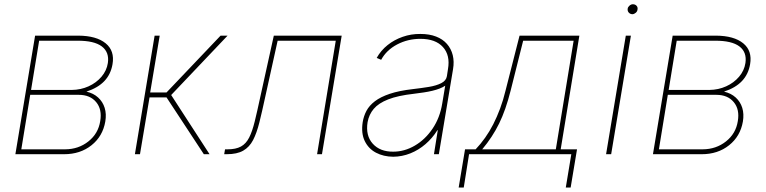

<svg xmlns="http://www.w3.org/2000/svg" viewBox="-20 -710 3526 884"><path d="M50.8 0 141.6 -545.9H340.8Q423.8 -545.4 466.3 -510.7Q508.8 -476.1 498 -414.1Q490.2 -368.2 460.7 -336.9Q431.2 -305.7 377.9 -288.1Q410.2 -280.8 431.6 -261.2Q453.1 -241.7 461.9 -213.4Q470.7 -185.1 464.8 -150.4Q453.1 -82.5 401.4 -41.3Q349.6 0 275.4 0ZM78.1 -22.5H280.3Q341.8 -22.9 387.2 -59.1Q432.6 -95.2 441.4 -152.3Q450.7 -206.1 422.9 -239.7Q395 -273.4 342.8 -273.4H119.1ZM123 -295.9H310.5Q352.1 -296.4 387.7 -312.5Q423.3 -328.6 447.3 -356.7Q471.2 -384.8 476.6 -419.9Q483.9 -469.7 448.7 -496.3Q413.6 -522.9 336.9 -522.5H160.2Z M601.1 0 691.9 -545.9H715.3L671.4 -284.2H746.6L995.6 -545.9H1027.8L768.1 -272.5L944.8 0H918.5L746.6 -261.7H668.5L624.5 0Z M1012.2 0 1016.1 -22.5H1027.8Q1065.9 -22.5 1089.4 -35.4Q1112.8 -48.3 1127.2 -76.7Q1141.6 -105 1152.8 -150.9Q1164.1 -196.8 1178.2 -262.7L1240.7 -545.9H1553.2L1462.4 0H1439.9L1525.9 -522.5H1258.3L1200.7 -261.7Q1186.5 -195.8 1174.3 -146.7Q1162.1 -97.7 1145.3 -65.2Q1128.4 -32.7 1099.9 -16.4Q1071.3 0 1023.9 0Z M1790.5 11.7Q1745.6 11.2 1710.9 -7.1Q1676.3 -25.4 1659.2 -61Q1642.1 -96.7 1649.9 -147.5Q1654.3 -175.3 1667.2 -199.7Q1680.2 -224.1 1706.1 -243.9Q1731.9 -263.7 1774.7 -278.1Q1817.4 -292.5 1881.3 -299.8Q1919.4 -304.2 1953.9 -309.8Q1988.3 -315.4 2011.2 -326.9Q2034.2 -338.4 2037.6 -359.4L2042.5 -391.6Q2053.7 -455.1 2019.5 -493.2Q1985.4 -531.2 1915.5 -531.2Q1857.9 -531.2 1808.6 -505.4Q1759.3 -479.5 1734.9 -434.6L1714.4 -443.4Q1733.4 -477.5 1764.2 -502.2Q1794.9 -526.9 1834 -540.5Q1873 -554.2 1915.5 -553.7Q1957 -553.7 1987.8 -541.7Q2018.6 -529.8 2037.8 -507.8Q2057.1 -485.8 2064.5 -456.1Q2071.8 -426.3 2065.9 -391.6L2000.5 0H1978L1995.6 -110.4H1993.7Q1970.7 -73.7 1939 -46.4Q1907.2 -19 1869.4 -3.9Q1831.5 11.2 1790.5 11.7ZM1790.5 -11.7Q1842.3 -11.7 1889.9 -39.6Q1937.5 -67.4 1971.4 -117.4Q2005.4 -167.5 2016.1 -233.4L2029.8 -315.4Q2019 -308.1 2003.9 -302.2Q1988.8 -296.4 1970.5 -292Q1952.1 -287.6 1930.9 -284.4Q1909.7 -281.2 1886.2 -278.3Q1812 -270 1767.3 -252.4Q1722.7 -234.9 1700.7 -208.7Q1678.7 -182.6 1672.4 -147.5Q1662.6 -85.9 1696 -48.6Q1729.5 -11.2 1790.5 -11.7Z M2091.8 153.3 2121.1 -22.5H2169.9Q2193.4 -47.4 2213.6 -75.9Q2233.9 -104.5 2251 -137.9Q2268.1 -171.4 2282.5 -210Q2296.9 -248.5 2307.6 -293L2372.1 -545.9H2647.5L2561.5 -22.5H2636.7L2607.4 153.3H2585L2610.4 0H2139.6L2115.2 153.3ZM2200.2 -22.5H2539.1L2621.1 -522.5H2388.7L2331.1 -293Q2308.6 -203.6 2278.1 -141.4Q2247.6 -79.1 2200.2 -22.5Z M2770.5 0 2861.3 -545.9H2884.8L2793.9 0ZM2891.6 -644.5Q2880.9 -645 2874.5 -652.6Q2868.2 -660.2 2870.1 -670.9Q2871.1 -677.7 2878.4 -684.1Q2885.7 -690.4 2893.6 -690.4Q2904.8 -690.4 2911.1 -683.1Q2917.5 -675.8 2915 -665Q2914.1 -657.2 2907 -651.1Q2899.9 -645 2891.6 -644.5Z M2986.3 0 3077.1 -545.9H3276.4Q3359.4 -545.4 3401.9 -510.7Q3444.3 -476.1 3433.6 -414.1Q3425.8 -368.2 3396.2 -336.9Q3366.7 -305.7 3313.5 -288.1Q3345.7 -280.8 3367.2 -261.2Q3388.7 -241.7 3397.5 -213.4Q3406.2 -185.1 3400.4 -150.4Q3388.7 -82.5 3336.9 -41.3Q3285.2 0 3210.9 0ZM3013.7 -22.5H3215.8Q3277.3 -22.9 3322.8 -59.1Q3368.2 -95.2 3377 -152.3Q3386.2 -206.1 3358.4 -239.7Q3330.6 -273.4 3278.3 -273.4H3054.7ZM3058.6 -295.9H3246.1Q3287.6 -296.4 3323.2 -312.5Q3358.9 -328.6 3382.8 -356.7Q3406.7 -384.8 3412.1 -419.9Q3419.4 -469.7 3384.3 -496.3Q3349.1 -522.9 3272.5 -522.5H3095.7Z"/></svg>

Font: Inter Tight Thin
Style: Italic
Weight: 250
Italic angle: -9.39999°
Designer: Rasmus Andersson
Foundry: rsms
Version: Version 3.004